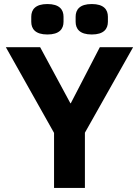

<svg xmlns="http://www.w3.org/2000/svg" viewBox="-20 -932 689 952"><path d="M215 -761C275 -761 295 -789 295 -824V-849C295 -884 275 -912 215 -912C155 -912 135 -884 135 -849V-824C135 -789 155 -761 215 -761ZM435 -761C495 -761 515 -789 515 -824V-849C515 -884 495 -912 435 -912C375 -912 355 -884 355 -849V-824C355 -789 375 -761 435 -761ZM401 0V-274L640 -698H475L331 -420H329L179 -698H9L248 -273V0Z"/></svg>

Font: IBM Plex Sans Thai Looped
Style: Bold
Weight: 700
Designer: Mike Abbink, Paul van der Laan, Pieter van Rosmalen, Ben Mitchell, Mark Frömberg
Foundry: Bold Monday
Version: Version 1.1